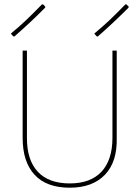

<svg xmlns="http://www.w3.org/2000/svg" viewBox="-20 -874 652 898"><path d="M525.9 -229Q528.8 -117.7 471.2 -57.1Q413.1 3.9 306.2 3.9Q197.8 3.9 142.1 -56.2Q85.9 -116.7 85.9 -229V-637.2H106V-229Q105.5 -126 156.7 -70.8Q208 -16.1 306.2 -16.1Q403.3 -16.1 454.6 -70.8Q505.9 -126 505.9 -229V-637.2H525.9ZM191.9 -842.8 190.9 -837.9Q151.4 -798.3 120.1 -769Q85 -736.3 46.9 -703.1L42 -704.1L30.8 -716.8Q68.4 -748 101.1 -778.8Q124 -800.3 176.8 -854L182.1 -853ZM582 -842.8 581.1 -837.9Q548.8 -805.7 509.8 -769Q468.8 -730.5 437 -703.1L432.1 -704.1L420.9 -716.8Q458.5 -748 491.2 -778.8Q514.2 -800.3 566.9 -854L571.8 -853Z"/></svg>

Font: Datalegreya
Style: Dot
Weight: 700
Designer: Figs Lab
Foundry: Figs Lab
Version: Version 1.002;PS 001.002;hotconv 1.0.70;makeotf.lib2.5.58329